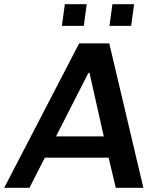

<svg xmlns="http://www.w3.org/2000/svg" viewBox="-61 -892 748 912"><path d="M-41 0 315 -686H458L620 0H489L455 -143H152L79 0ZM205 -244H432L364 -546H359ZM233 -769 247 -872H351L337 -769ZM459 -769 473 -872H576L562 -769Z"/></svg>

Font: Chivo Medium Medium
Style: Italic
Weight: 500
Italic angle: -8.05°
Version: Version 2.002